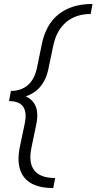

<svg xmlns="http://www.w3.org/2000/svg" viewBox="-20 -731 489 973"><path d="M249.8 222Q144.9 222 102.3 167.7Q59.7 113.4 80.8 12.4L105 -103.2Q117.4 -160 97.9 -189.4Q78.5 -218.7 25.6 -218.7L35.4 -270.3Q88.2 -270.3 122.2 -300.6Q156.3 -330.9 168.2 -391.1L191.8 -506.6Q212.4 -608.2 278.1 -659.6Q343.9 -711 448.7 -711L439.5 -660.1Q364.2 -660.1 315.4 -618.7Q266.5 -577.3 250.3 -501.4L225 -380.4Q211.1 -314.7 171 -277.9Q130.8 -241 63.1 -231.2L65.8 -255.6Q129.2 -245.3 153.5 -206.6Q177.9 -167.9 164 -101.7L139.3 17.6Q123.5 93 153.6 132Q183.6 171.1 259.5 171.1Z"/></svg>

Font: Ysabeau
Style: Bold Italic
Weight: 700
Italic angle: -12°
Designer: Christian Thalmann (Catharsis Fonts)
Version: Version 2.002